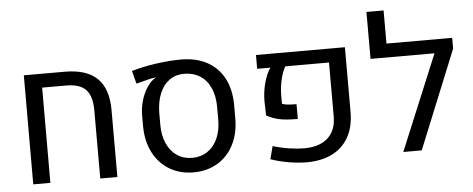

<svg xmlns="http://www.w3.org/2000/svg" viewBox="-50 -874 2486 1009"><g transform="rotate(-5 1192.5 -369.5)"><path d="M88.9 -575.2H305.2Q419.4 -575.2 475.6 -520.8Q531.7 -466.3 532.2 -355V0H441.9V-360.4Q441.9 -435.1 409.7 -468.8Q377.4 -502.4 306.2 -502.4H179.2L178.7 0H88.4Z M689.9 -253.4V-312Q689.9 -349.6 700.4 -386.7Q710.9 -423.8 729.5 -453.4Q748 -482.9 771.5 -498.5Q775.4 -501.5 778.3 -502.4L777.8 -503.9Q752 -501 674.8 -480L657.2 -548.3Q714.4 -565.4 786.1 -575.7Q857.9 -585.9 918.5 -585.9Q998.5 -585.9 1056.4 -554.4Q1114.3 -522.9 1145.3 -463.6Q1176.3 -404.3 1176.3 -322.3V-253.4Q1176.3 -174.8 1146 -115Q1115.7 -55.2 1060.5 -22.2Q1005.4 10.7 933.1 10.7Q861.8 10.7 806.9 -22.2Q752 -55.2 721.2 -115Q690.4 -174.8 689.9 -253.4ZM1086.4 -252.9V-321.3Q1086.4 -378.9 1067.1 -421.6Q1047.9 -464.4 1012 -487.1Q976.1 -509.8 927.7 -509.8Q884.3 -509.8 851.3 -486.6Q818.4 -463.4 800 -419.7Q781.7 -376 780.8 -316.9V-252.9Q780.8 -197.3 799.8 -154.8Q818.8 -112.3 853.3 -89.1Q887.7 -65.9 933.1 -65.9Q978.5 -65.9 1013.4 -89.1Q1048.3 -112.3 1067.4 -154.8Q1086.4 -197.3 1086.4 -252.9Z M1341.3 -22.9 1358.9 -90.8Q1401.9 -77.6 1446 -71Q1490.2 -64.5 1525.4 -64.5Q1605.5 -65.4 1648.9 -105Q1692.4 -144.5 1692.4 -218.3V-502.4H1461.9Q1446.3 -475.6 1436.8 -434.3Q1427.2 -393.1 1427.2 -352.1V-308.1Q1438 -303.2 1456.1 -301.3Q1474.1 -299.3 1503.4 -299.3V-221.2Q1442.9 -221.2 1408.2 -228.3Q1373.5 -235.4 1338.9 -253.9L1336.9 -328.1Q1336.9 -377.4 1349.4 -424.6Q1361.8 -471.7 1383.3 -502.4H1313.5V-575.2H1782.7V-235.4Q1782.7 -154.3 1751 -99.4Q1719.2 -44.4 1662.8 -17.3Q1606.4 9.8 1531.7 9.8Q1488.3 9.8 1438 1.5Q1387.7 -6.8 1341.3 -22.9Z M2348.6 -518.1 2137.7 0H2040.5L2249 -502.4H1911.6V-750H2002V-575.2H2348.6Z"/></g></svg>

Font: Heebo
Style: Regular
Weight: 400
Designer: Oded Ezer
Foundry: Meir Sadan
Version: Version 2.001; ttfautohint (v1.5.14-ce02) -l 8 -r 50 -G 200 